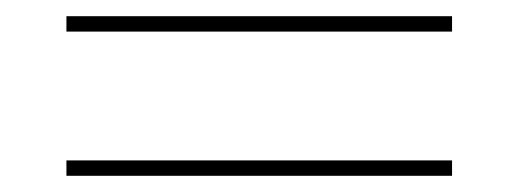

<svg xmlns="http://www.w3.org/2000/svg" viewBox="-20 -424 640 237"><path d="M62 -385V-404H538V-385ZM62 -207V-226H538V-207Z"/></svg>

Font: IBM Plex Mono Thin
Style: Regular
Weight: 100
Monospace: yes
Designer: Mike Abbink, Paul van der Laan, Pieter van Rosmalen
Foundry: Bold Monday
Version: Version 2.3